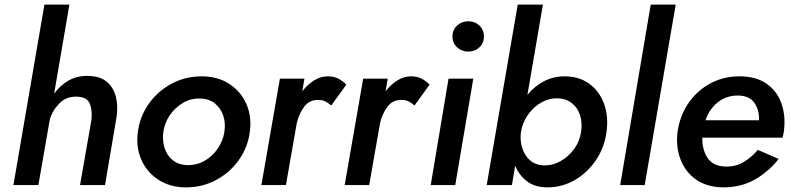

<svg xmlns="http://www.w3.org/2000/svg" viewBox="-20 -800 3421 830"><path d="M375 -280 326 0H434L484 -295Q491 -345 480 -385Q469 -425 439 -448.5Q409 -472 357 -472Q311 -472 275 -451Q239 -430 214 -395L280 -780H172L38 0H146L195 -282Q206 -322 236.5 -353Q267 -384 313 -382Q357 -381 368.5 -351Q380 -321 375 -280Z M576 -230Q567 -164 591 -109.5Q615 -55 665.5 -22.5Q716 10 784 10Q854 10 913.5 -21.5Q973 -53 1012 -107.5Q1051 -162 1060 -230Q1069 -296 1045 -350.5Q1021 -405 971 -437.5Q921 -470 852 -470Q782 -470 722.5 -438.5Q663 -407 624 -352.5Q585 -298 576 -230ZM686 -230Q692 -270 714.5 -302.5Q737 -335 770.5 -355Q804 -375 843 -374Q882 -374 908 -353.5Q934 -333 945 -300.5Q956 -268 950 -230Q944 -191 921.5 -158Q899 -125 865.5 -105.5Q832 -86 792 -86Q753 -87 727.5 -107Q702 -127 691.5 -160Q681 -193 686 -230Z M1412 -344 1477 -434Q1461 -451 1441.5 -460.5Q1422 -470 1397 -470Q1366 -470 1338 -452.5Q1310 -435 1287 -406L1296 -460H1190L1110 0H1216L1263 -268Q1272 -307 1294.5 -338Q1317 -369 1357 -368Q1374 -368 1386.5 -361.5Q1399 -355 1412 -344Z M1772 -344 1837 -434Q1821 -451 1801.5 -460.5Q1782 -470 1757 -470Q1726 -470 1698 -452.5Q1670 -435 1647 -406L1656 -460H1550L1470 0H1576L1623 -268Q1632 -307 1654.5 -338Q1677 -369 1717 -368Q1734 -368 1746.5 -361.5Q1759 -355 1772 -344Z M1936 -642Q1936 -614 1956 -595.5Q1976 -577 2004 -577Q2033 -577 2052.5 -595.5Q2072 -614 2072 -642Q2072 -671 2052.5 -689.5Q2033 -708 2004 -708Q1976 -708 1956 -689.5Q1936 -671 1936 -642ZM1919 -460 1842 0H1948L2026 -460Z M2602 -230Q2611 -296 2591.5 -350.5Q2572 -405 2528 -437.5Q2484 -470 2421 -470Q2372 -470 2331 -448.5Q2290 -427 2260 -390L2327 -780H2218L2084 0H2193L2207 -84Q2224 -42 2258.5 -16Q2293 10 2346 10Q2410 10 2464.5 -21.5Q2519 -53 2556 -107.5Q2593 -162 2602 -230ZM2492 -230Q2486 -189 2462 -156Q2438 -123 2403.5 -103.5Q2369 -84 2330 -85Q2281 -87 2254 -126.5Q2227 -166 2231 -221L2235 -245Q2245 -282 2268 -311.5Q2291 -341 2322 -358Q2353 -375 2386 -375Q2425 -375 2451 -355Q2477 -335 2487.5 -302Q2498 -269 2492 -230Z M2793 -780 2661 0H2767L2901 -780Z M3030 -280Q3045 -327 3082 -357Q3119 -387 3169 -387Q3219 -387 3241 -355.5Q3263 -324 3261 -280ZM3016 -205H3363Q3365 -213 3366.5 -220.5Q3368 -228 3369 -235Q3377 -301 3357.5 -354.5Q3338 -408 3292.5 -439Q3247 -470 3177 -470Q3114 -470 3062 -445Q3010 -420 2973.5 -377Q2937 -334 2920 -279Q2916 -267 2913.5 -255Q2911 -243 2909 -230Q2901 -165 2922 -110.5Q2943 -56 2989.5 -23.5Q3036 9 3105 10Q3185 10 3244.5 -24.5Q3304 -59 3346 -113L3256 -152Q3231 -122 3196.5 -100.5Q3162 -79 3117 -80Q3063 -81 3039 -117Q3015 -153 3016 -205Z"/></svg>

Font: Jost* 500 Medium Italic
Style: Italic
Weight: 500
Italic angle: -10°
Version: Version 3.200; ttfautohint (v0.97) -l 8 -r 50 -G 200 -x 14 -